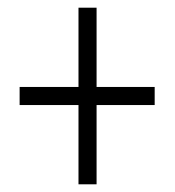

<svg xmlns="http://www.w3.org/2000/svg" viewBox="-20 -686 454 499"><path d="M184 -207H231V-413H382V-460H231V-666H184V-460H31V-413H184Z"/></svg>

Font: Noto Sans Kannada UI ExtraCondensed Light
Style: Regular
Weight: 300
Width: 2
Designer: Jelle Bosma - Monotype Design Team
Foundry: Monotype Imaging Inc.
Version: Version 2.005